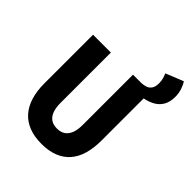

<svg xmlns="http://www.w3.org/2000/svg" viewBox="-231 -972 1121 1121"><g transform="rotate(45 330.0 -411.0)"><path d="M535.7 -597.6 463.5 -651.8Q482.7 -652.6 499.4 -658.4Q516.1 -664.1 526.7 -679.6Q537.4 -695.2 537.4 -725.3Q537.4 -744.5 532.3 -761.8Q527.3 -779.1 521.7 -790.5L630.8 -834.5Q642.3 -818.5 651.3 -792.1Q660.4 -765.7 660.4 -735.5Q660.4 -694.6 645.5 -666.7Q630.6 -638.9 602.6 -622.2Q574.7 -605.4 535.7 -597.6ZM301.6 12Q242 12 197.6 -5.4Q153.2 -22.7 123.6 -56.2Q94 -89.6 79 -138.5Q64 -187.3 64 -250.9V-651.8H211.3V-235.9Q211.3 -196.8 221.1 -170Q230.9 -143.2 251.1 -129.2Q271.3 -115.2 301.6 -115.2Q333 -115.2 353.3 -129.2Q373.6 -143.2 383.8 -170Q394 -196.8 394 -235.9V-651.8H536V-250.9Q536 -187.3 521.8 -138.5Q507.6 -89.6 478.4 -56.2Q449.3 -22.7 405.3 -5.4Q361.2 12 301.6 12Z"/></g></svg>

Font: Source Code Pro ExtraLight
Style: Regular
Weight: 200
Monospace: yes
Designer: Paul D. Hunt, Teo Tuominen
Foundry: Adobe
Version: Version 1.026;hotconv 1.1.0;makeotfexe 2.6.0